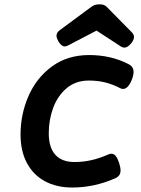

<svg xmlns="http://www.w3.org/2000/svg" viewBox="-20 -840 640 871"><path d="M463.9 -809.1 577.1 -694.3Q587.9 -683.6 587.9 -671.9Q587.9 -659.2 574.7 -643.1Q559.1 -624 544.4 -624Q535.6 -624 526.4 -630.4L418 -701.2L288.6 -633.8Q280.3 -629.4 273.9 -629.4Q258.3 -629.4 244.6 -652.8Q236.3 -668 236.3 -677.7Q236.3 -692.4 250.5 -702.6L394.5 -809.1Q402.3 -814.9 410.6 -817.6Q418.9 -820.3 431.2 -820.3Q443.8 -820.3 450.9 -817.6Q458 -814.9 463.9 -809.1ZM565.4 -547.9Q585.9 -536.6 585.9 -513.7Q585.9 -499 578.1 -478.5Q561 -436.5 538.1 -436.5Q531.2 -436.5 524.4 -440.4Q490.2 -458 456.3 -466.3Q422.4 -474.6 383.3 -474.6Q323.7 -474.6 282.7 -440.2Q241.7 -405.8 221.4 -351.1Q201.2 -296.4 201.2 -235.8Q201.2 -171.4 230.7 -138.2Q260.3 -105 317.9 -105Q356.9 -105 393.8 -113.3Q430.7 -121.6 471.2 -139.2Q478 -142.6 485.4 -142.6Q496.1 -142.6 504.4 -133.1Q512.7 -123.5 520 -102.1Q526.9 -80.6 526.9 -67.4Q526.9 -54.2 521.2 -45.7Q515.6 -37.1 503.9 -31.7Q408.2 10.7 307.6 10.7Q236.3 10.7 183.3 -18.1Q130.4 -46.9 101.8 -101.1Q73.2 -155.3 73.2 -229.5Q73.2 -321.8 109.4 -404.5Q145.5 -487.3 216.1 -538.8Q286.6 -590.3 384.3 -590.3Q484.9 -590.3 565.4 -547.9Z"/></svg>

Font: Courier Prime Sans
Style: Bold Italic
Weight: 700
Italic angle: -10°
Designer: Alan Dague-Greene
Foundry: Quote-Unquote Apps
Version: Version 3.020